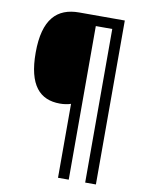

<svg xmlns="http://www.w3.org/2000/svg" viewBox="-96 -828 783 1023"><g transform="rotate(10 296.0 -316.5)"><path d="M495 127V-760H248C129 -760 57 -691 57 -509C57 -333 122 -264 231 -264C251 -264 273 -267 290 -273V127H348V-704H437V127Z"/></g></svg>

Font: Noto Sans Georgian SemiCondensed
Style: Regular
Weight: 400
Width: 4
Designer: Monotype Design Team, Akaki Razmadze
Foundry: Google LLC
Version: Version 2.005